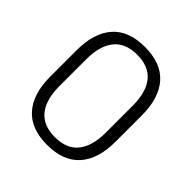

<svg xmlns="http://www.w3.org/2000/svg" viewBox="-181 -777 916 916"><g transform="rotate(45 277.0 -319.5)"><path d="M277 11Q168 11 112.8 -51.5Q57.5 -114 57.5 -231V-407.5Q57.5 -525 112.8 -587.5Q168 -650 277 -650Q386.5 -650 442 -587.5Q497.5 -525 497.5 -407.5V-231Q497.5 -114 442 -51.5Q386.5 11 277 11ZM277 -41.5Q357 -41.5 395.5 -90Q434 -138.5 434 -228.5V-410Q434 -500.5 395.5 -549Q357 -597.5 277 -597.5Q198 -597.5 159.2 -549Q120.5 -500.5 120.5 -410V-228.5Q120.5 -138.5 159.2 -90Q198 -41.5 277 -41.5Z"/></g></svg>

Font: Anek Latin Light
Style: Regular
Weight: 300
Designer: Yesha Goshar
Foundry: Ek Type
Version: Version 1.003